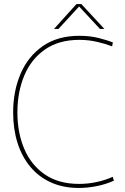

<svg xmlns="http://www.w3.org/2000/svg" viewBox="-20 -917 619 949"><path d="M369 12Q292 12 231.5 -15.5Q171 -43 129.5 -93Q88 -143 66.5 -211Q45 -279 45 -361Q45 -467 82 -553Q119 -639 192 -689.5Q265 -740 372 -740Q425 -740 468.5 -729Q512 -718 538 -707L534 -688Q503 -700 460.5 -710Q418 -720 372 -720Q271 -720 202.5 -672.5Q134 -625 100 -543.5Q66 -462 66 -361Q66 -261 100 -181Q134 -101 202 -54.5Q270 -8 371 -8Q416 -8 459 -17.5Q502 -27 537 -43L543 -24Q503 -6 458 3Q413 12 369 12ZM247 -774 358 -897H382L496 -774H474L371 -885L269 -774Z"/></svg>

Font: Murecho Thin
Style: Regular
Weight: 100
Designer: Neil Summerour
Foundry: Positype
Version: Version 1.010